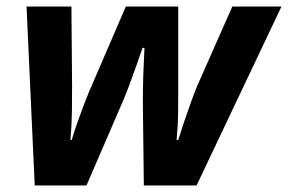

<svg xmlns="http://www.w3.org/2000/svg" viewBox="-20 -566 879 586"><path d="M86 0 61 -546H198L200 -304Q200 -264 199.5 -224.5Q199 -185 195 -139H199Q206 -164 217 -194.5Q228 -225 237.5 -250Q247 -275 251 -284L364 -546H524V-284Q524 -250 523.5 -215Q523 -180 519 -139H524Q531 -162 541.5 -193Q552 -224 563 -254.5Q574 -285 582 -304L689 -546H839L580 0H419L416 -254Q416 -275 416.5 -304.5Q417 -334 418.5 -365Q420 -396 421 -420H415Q407 -396 396.5 -366.5Q386 -337 376 -310Q366 -283 358 -264L244 0Z"/></svg>

Font: Noto IKEA Latin
Style: Bold Italic
Weight: 700
Italic angle: -12°
Designer: Monotype Design Team
Foundry: Monotype Imaging Inc.
Version: Version 1.0